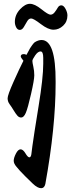

<svg xmlns="http://www.w3.org/2000/svg" viewBox="-20 -938 374 1008"><path d="M207 -634Q207 -668 193 -668Q179 -668 164.5 -647Q150 -626 150 -618Q150 -610 155 -588Q160 -566 160 -542.5Q160 -519 143 -444.5Q126 -370 115.5 -345.5Q105 -321 91 -321Q80 -321 71.5 -330.5Q63 -340 51.5 -359Q40 -378 30 -391.5Q20 -405 20 -422Q20 -439 51 -508.5Q82 -578 103 -619Q89 -636 89 -642Q89 -654 106 -654Q111 -654 119 -650Q121 -653 128 -666.5Q135 -680 138 -685Q141 -690 148.5 -700.5Q156 -711 162 -716Q181 -728 198 -728Q273 -728 272 -510Q272 -504 272 -501Q272 -270 218 28Q213 50 196 50Q177 50 152 26Q127 2 114 -11Q79 -46 67 -62Q52 -79 52 -94Q52 -109 63.5 -131.5Q75 -154 88 -154Q101 -154 113.5 -133Q126 -112 134 -112Q142 -112 144.5 -127.5Q147 -143 150 -171Q158 -230 182.5 -380Q207 -530 207 -603ZM334 -857Q334 -824 311.5 -803Q289 -782 261 -782Q233 -782 194.5 -811.5Q156 -841 143.5 -841Q131 -841 122.5 -826Q114 -811 105 -796Q96 -781 84 -781Q72 -781 65 -794.5Q58 -808 58 -823Q58 -860 85 -889Q112 -918 137 -918Q162 -918 197.5 -889.5Q233 -861 245 -861Q257 -861 266.5 -873Q276 -885 283 -897.5Q290 -910 302 -910Q314 -910 324 -891.5Q334 -873 334 -857Z"/></svg>

Font: Devonshire
Style: Regular
Weight: 400
Designer: Astigmatic (AOETI)
Foundry: Astigmatic (AOETI)
Version: Version 1.001